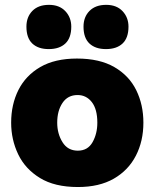

<svg xmlns="http://www.w3.org/2000/svg" viewBox="-20 -757 638 792"><path d="M301.5 14.5Q205.5 14.5 144.8 -22.8Q84 -60 55 -120.5Q26 -181 26 -251Q26 -326 56 -385.8Q86 -445.5 146.2 -480.5Q206.5 -515.5 297.5 -515.5Q391 -515.5 451.8 -480.2Q512.5 -445 542 -385Q571.5 -325 571.5 -251Q571.5 -175 540.5 -114.8Q509.5 -54.5 449.5 -20Q389.5 14.5 301.5 14.5ZM301 -135.5Q342 -135.5 361.8 -170.5Q381.5 -205.5 381.5 -251Q381.5 -306.5 358.8 -335.8Q336 -365 300 -365Q259.5 -365 237.8 -332.5Q216 -300 216 -251Q216 -205.5 237.8 -170.5Q259.5 -135.5 301 -135.5ZM417 -554.5Q373.5 -554.5 349 -577.5Q324.5 -600.5 324.5 -647Q324.5 -687 349.2 -712Q374 -737 418 -737Q461 -737 485.5 -711Q510 -685 510 -647Q510 -600.5 485.5 -577.5Q461 -554.5 417 -554.5ZM181 -554.5Q137.5 -554.5 113.2 -577.5Q89 -600.5 89 -647Q89 -687 113.5 -712Q138 -737 182 -737Q225 -737 249.5 -711Q274 -685 274 -647Q274 -600.5 249.5 -577.5Q225 -554.5 181 -554.5Z"/></svg>

Font: Commissioner ExtraBold
Style: Regular
Weight: 800
Designer: Kostas Bartsokas
Foundry: Kostas Bartsokas
Version: Version 1.000; ttfautohint (v1.8.3)